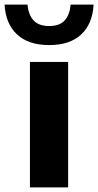

<svg xmlns="http://www.w3.org/2000/svg" viewBox="-66 -817 428 837"><path d="M64.5 0V-547H231V0ZM148.5 -620.5Q58 -620.5 8.2 -667Q-41.5 -713.5 -46 -797H54Q58 -752 80.5 -727.8Q103 -703.5 148.5 -703.5Q193.5 -703.5 215.8 -727.8Q238 -752 242 -797H342Q337.5 -713 288 -666.8Q238.5 -620.5 148.5 -620.5Z"/></svg>

Font: Encode Sans SmExp
Style: Bold
Weight: 700
Width: 6
Designer: Multiple Designers
Foundry: Impallari Type
Version: Version 3.002; ttfautohint (v1.8.3) -l 8 -r 50 -G 200 -x 14 